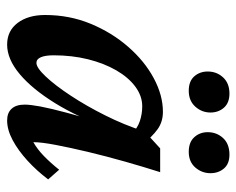

<svg xmlns="http://www.w3.org/2000/svg" viewBox="-83 -579 670 544"><g transform="rotate(90 252.0 -307.0)"><path d="M106.4 7.8Q67.4 7.8 44.9 -22Q22.5 -51.8 22.5 -99.6Q22.5 -168.9 47.4 -229Q72.3 -289.1 112.8 -335.4Q153.3 -381.8 201.7 -407.7Q250 -433.6 296.9 -433.6Q325.2 -433.6 346.2 -418.5Q367.2 -403.3 388.7 -376L359.4 -344.7Q343.8 -361.3 323.2 -368.2Q302.7 -375 281.2 -375Q252 -375 225.6 -355.5Q199.2 -335.9 179.2 -301.3Q159.2 -266.6 147.9 -221.2Q136.7 -175.8 136.7 -124Q136.7 -100.6 142.1 -87.9Q147.5 -75.2 158.2 -75.2Q171.9 -75.2 196.8 -101.6Q221.7 -127.9 251 -172.4Q280.3 -216.8 307.1 -270.5Q334 -324.2 351.6 -378.9L365.2 -393.6L400.4 -425.8H467.8Q453.1 -379.9 438 -326.7Q422.9 -273.4 410.6 -222.2Q398.4 -170.9 390.6 -129.9Q382.8 -88.9 382.8 -66.4Q403.3 -78.1 422.4 -96.7Q441.4 -115.2 460.9 -139.6L488.3 -108.4Q463.9 -76.2 435.1 -49.8Q406.2 -23.4 377 -7.8Q347.7 7.8 321.3 7.8Q299.8 7.8 288.1 -4.9Q276.4 -17.6 276.4 -42Q276.4 -57.6 281.7 -86.4Q287.1 -115.2 299.8 -162.6Q312.5 -210 334 -281.2H343.8Q312.5 -193.4 272.5 -128.4Q232.4 -63.5 189.9 -27.8Q147.5 7.8 106.4 7.8ZM237.3 -506.8Q210 -506.8 196.3 -522.5Q182.6 -538.1 182.6 -560.5Q182.6 -585.9 199.2 -604Q215.8 -622.1 245.1 -622.1Q271.5 -622.1 285.2 -606.4Q298.8 -590.8 298.8 -568.4Q298.8 -543.9 282.2 -525.4Q265.6 -506.8 237.3 -506.8ZM410.2 -506.8Q382.8 -506.8 368.7 -522.5Q354.5 -538.1 354.5 -560.5Q354.5 -585.9 371.1 -604Q387.7 -622.1 418 -622.1Q444.3 -622.1 457.5 -606.4Q470.7 -590.8 470.7 -568.4Q470.7 -543.9 454.6 -525.4Q438.5 -506.8 410.2 -506.8Z"/></g></svg>

Font: Crimson Pro SemiBold
Style: Italic
Weight: 600
Italic angle: -12°
Designer: Jacques Le Bailly
Foundry: Baron von Fonthausen
Version: Version 1.003